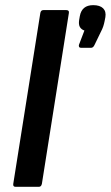

<svg xmlns="http://www.w3.org/2000/svg" viewBox="-20 -722 428 742"><path d="M40.4 0Q29.3 0 31.3 -11.8L135.9 -671.9Q137.9 -683 147.7 -683H236Q248.2 -683 246.2 -671.9L141.9 -11.8Q139.5 0 130.1 0ZM293.1 -537.2Q288 -537.2 285.8 -540.7Q283.6 -544.3 285.3 -549.3L306.2 -604Q293.9 -608.3 288.5 -618.1Q283.2 -627.8 285.9 -644.8L288.5 -659.8Q296.3 -702.1 340.1 -702.1Q366 -702.1 378.5 -689.9Q390.9 -677.6 387.2 -655.5L384.2 -640.1Q382.2 -629.5 378.9 -619.7Q375.6 -609.8 369.2 -597.8L345.6 -549Q340.5 -537.2 331.8 -537.2Z"/></svg>

Font: Sofia Sans Semi Condensed
Style: Italic
Weight: 400
Italic angle: -9°
Designer: Botio Nikoltchev, Ani Petrova
Foundry: lettersoup
Version: Version 4.101